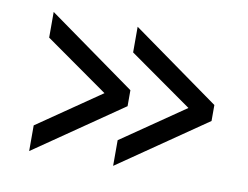

<svg xmlns="http://www.w3.org/2000/svg" viewBox="-53 -533 703 545"><g transform="rotate(10 298.0 -260.5)"><path d="M556 -234 303 -60V-134L485 -259L303 -387V-461L556 -280ZM314 -234 61 -60V-134L243 -259L61 -387V-461L314 -280Z"/></g></svg>

Font: Raleway Medium
Style: Regular
Weight: 500
Designer: Matt McInerney, Pablo Impallari, Rodrigo Fuenzalida
Foundry: Matt McInerney, Pablo Impallari, Rodrigo Fuenzalida
Version: Version 4.026